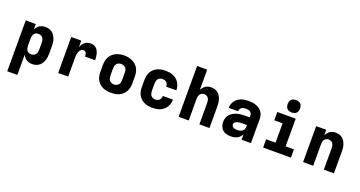

<svg xmlns="http://www.w3.org/2000/svg" viewBox="-48 -1577 4895 2609"><g transform="rotate(20 2400.0 -272.5)"><path d="M77 215V-520H223V-441Q232 -460 246 -477.5Q260 -495 278.5 -506.5Q297 -518 318.5 -523Q340 -528 361 -528Q387 -528 412.5 -521Q438 -514 459 -498Q480 -482 494 -459.5Q508 -437 516.5 -412.5Q525 -388 528 -362Q531 -336 531 -310V-210Q531 -184 528 -158Q525 -132 516.5 -107.5Q508 -83 494 -60.5Q480 -38 459 -22Q438 -6 412.5 1Q387 8 361 8Q340 8 318.5 3Q297 -2 278.5 -13.5Q260 -25 246 -42.5Q232 -60 223 -79V215ZM301 -112Q319 -112 336.5 -119Q354 -126 365.5 -140.5Q377 -155 381 -173.5Q385 -192 385 -210V-310Q385 -328 381 -346.5Q377 -365 365.5 -379.5Q354 -394 336.5 -401Q319 -408 301 -408Q283 -408 266.5 -400.5Q250 -393 240 -378Q230 -363 226.5 -345.5Q223 -328 223 -310V-210Q223 -192 226.5 -174.5Q230 -157 240 -142Q250 -127 266.5 -119.5Q283 -112 301 -112Z M735 0V-520H880V-428Q889 -449 901.5 -468Q914 -487 931.5 -501Q949 -515 971 -521.5Q993 -528 1015 -528Q1038 -528 1059.5 -521Q1081 -514 1097 -498.5Q1113 -483 1123 -463Q1133 -443 1138.5 -421.5Q1144 -400 1146 -378Q1148 -356 1148 -334H1002Q1002 -346 1000.5 -358.5Q999 -371 994 -382.5Q989 -394 978 -401Q967 -408 955 -408Q941 -408 928 -401.5Q915 -395 906.5 -383.5Q898 -372 893 -359Q888 -346 885 -332Q882 -318 881 -304Q880 -290 880 -276V0Z M1500 8Q1470 8 1440 3.5Q1410 -1 1382.5 -13.5Q1355 -26 1332.5 -47Q1310 -68 1295.5 -94Q1281 -120 1275 -150Q1269 -180 1269 -210V-310Q1269 -340 1275 -370Q1281 -400 1295.5 -426.5Q1310 -453 1332.5 -473.5Q1355 -494 1382.5 -506.5Q1410 -519 1440 -525Q1470 -531 1500 -531Q1530 -531 1560 -525Q1590 -519 1617.5 -506.5Q1645 -494 1667.5 -473.5Q1690 -453 1704.5 -426.5Q1719 -400 1725 -370Q1731 -340 1731 -310V-210Q1731 -180 1725 -150Q1719 -120 1704.5 -94Q1690 -68 1667.5 -47Q1645 -26 1617.5 -13.5Q1590 -1 1560 3.5Q1530 8 1500 8ZM1500 -112Q1518 -112 1536 -119Q1554 -126 1565.5 -140.5Q1577 -155 1581 -173.5Q1585 -192 1585 -210V-310Q1585 -329 1581 -347.5Q1577 -366 1565 -380.5Q1553 -395 1535 -401.5Q1517 -408 1499 -408Q1480 -408 1463 -401Q1446 -394 1434.5 -379.5Q1423 -365 1419 -346.5Q1415 -328 1415 -310V-210Q1415 -192 1419 -173.5Q1423 -155 1434.5 -140.5Q1446 -126 1464 -119Q1482 -112 1500 -112Z M2098 8Q2068 8 2038 3Q2008 -2 1981 -14.5Q1954 -27 1931.5 -47.5Q1909 -68 1894.5 -94.5Q1880 -121 1874.5 -150.5Q1869 -180 1869 -210V-310Q1869 -340 1874.5 -369.5Q1880 -399 1894.5 -425.5Q1909 -452 1931.5 -472.5Q1954 -493 1981 -505.5Q2008 -518 2038 -523Q2068 -528 2098 -528Q2126 -528 2154.5 -524Q2183 -520 2209 -508.5Q2235 -497 2257.5 -478.5Q2280 -460 2295 -436Q2310 -412 2317.5 -384Q2325 -356 2325 -328Q2325 -328 2325 -328Q2325 -328 2325 -327H2179Q2179 -327 2179 -327.5Q2179 -328 2179 -328Q2179 -344 2173.5 -359.5Q2168 -375 2156.5 -386.5Q2145 -398 2129.5 -403Q2114 -408 2098 -408Q2079 -408 2062 -401Q2045 -394 2034 -379.5Q2023 -365 2019 -346.5Q2015 -328 2015 -310V-210Q2015 -192 2019 -173.5Q2023 -155 2034 -140.5Q2045 -126 2062 -119Q2079 -112 2098 -112Q2114 -112 2129.5 -117Q2145 -122 2156.5 -133.5Q2168 -145 2173.5 -160.5Q2179 -176 2179 -192Q2179 -192 2179 -192.5Q2179 -193 2179 -193H2325Q2325 -192 2325 -192Q2325 -192 2325 -192Q2325 -164 2317.5 -136Q2310 -108 2295 -84Q2280 -60 2257.5 -41.5Q2235 -23 2209 -11.5Q2183 0 2154.5 4Q2126 8 2098 8Z M2477 0V-735H2623V-441Q2632 -460 2646 -477Q2660 -494 2678 -506Q2696 -518 2717.5 -523Q2739 -528 2760 -528Q2786 -528 2811 -520.5Q2836 -513 2856 -496.5Q2876 -480 2889 -458Q2902 -436 2910 -411.5Q2918 -387 2920.5 -361.5Q2923 -336 2923 -310V0H2777V-310Q2777 -328 2773.5 -345.5Q2770 -363 2760.5 -377.5Q2751 -392 2734.5 -400Q2718 -408 2700 -408Q2682 -408 2665.5 -400Q2649 -392 2639.5 -377.5Q2630 -363 2626.5 -345.5Q2623 -328 2623 -310V0Z M3232 8H3231Q3200 8 3169 0Q3138 -8 3114.5 -29Q3091 -50 3080 -80Q3069 -110 3069 -142Q3069 -171 3078 -199.5Q3087 -228 3106.5 -250Q3126 -272 3152 -286.5Q3178 -301 3206 -309Q3234 -317 3263.5 -320Q3293 -323 3322 -323H3388V-346Q3388 -363 3381 -378Q3374 -393 3360.5 -402Q3347 -411 3331 -414Q3315 -417 3298 -417Q3282 -417 3266.5 -413.5Q3251 -410 3238 -401Q3225 -392 3217.5 -377.5Q3210 -363 3210 -347H3075Q3075 -374 3083 -400Q3091 -426 3107 -448Q3123 -470 3145 -486Q3167 -502 3192.5 -511.5Q3218 -521 3244.5 -524.5Q3271 -528 3298 -528Q3326 -528 3353 -524.5Q3380 -521 3406 -512Q3432 -503 3454.5 -487.5Q3477 -472 3493 -449.5Q3509 -427 3516 -400.5Q3523 -374 3523 -346V0H3388V-76Q3377 -56 3360 -39Q3343 -22 3322.5 -11.5Q3302 -1 3278.5 3.5Q3255 8 3232 8ZM3287 -103Q3305 -103 3324 -107.5Q3343 -112 3358 -123Q3373 -134 3380.5 -152Q3388 -170 3388 -189V-212H3322Q3310 -212 3298 -211.5Q3286 -211 3274 -209Q3262 -207 3250.5 -203.5Q3239 -200 3228.5 -194Q3218 -188 3211 -178Q3204 -168 3204 -156Q3204 -142 3212.5 -130.5Q3221 -119 3233 -113Q3245 -107 3259 -105Q3273 -103 3287 -103Z M3699 0V-120H3835V-400H3715V-520H3981V-120H4101V0ZM3900 -580Q3882 -580 3864 -585.5Q3846 -591 3833.5 -603.5Q3821 -616 3815.5 -634Q3810 -652 3810 -670Q3810 -688 3815.5 -706Q3821 -724 3833.5 -736.5Q3846 -749 3864 -754.5Q3882 -760 3900 -760Q3918 -760 3936 -754.5Q3954 -749 3966.5 -736.5Q3979 -724 3984.5 -706Q3990 -688 3990 -670Q3990 -652 3984.5 -634Q3979 -616 3966.5 -603.5Q3954 -591 3936 -585.5Q3918 -580 3900 -580Z M4277 0V-520H4423V-441Q4432 -460 4446 -477Q4460 -494 4478 -506Q4496 -518 4517.5 -523Q4539 -528 4560 -528Q4586 -528 4611 -520.5Q4636 -513 4656 -496.5Q4676 -480 4689 -458Q4702 -436 4710 -411.5Q4718 -387 4720.5 -361.5Q4723 -336 4723 -310V0H4577V-310Q4577 -328 4573.5 -345.5Q4570 -363 4560.5 -377.5Q4551 -392 4534.5 -400Q4518 -408 4500 -408Q4482 -408 4465.5 -400Q4449 -392 4439.5 -377.5Q4430 -363 4426.5 -345.5Q4423 -328 4423 -310V0Z"/></g></svg>

Font: Iosevka Custom Heavy Extended
Style: Regular
Weight: 900
Width: 7
Monospace: yes
Designer: Belleve Invis
Foundry: Belleve Invis
Version: Version 11.2.4; ttfautohint (v1.8.4)